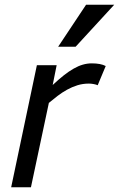

<svg xmlns="http://www.w3.org/2000/svg" viewBox="-20 -786 499 806"><path d="M390.1 -428.2Q383.8 -431.2 373.3 -433.1Q362.8 -435.1 353 -435.1Q327.6 -435.1 304.9 -428Q282.2 -420.9 261.5 -409.4Q240.7 -397.9 221.9 -383.5Q203.1 -369.1 185.1 -354L109.9 0H26.9L134.8 -512.2H217.8L201.2 -429.2Q226.1 -452.6 247.8 -469.7Q269.5 -486.8 289.3 -498Q309.1 -509.3 327.6 -514.6Q346.2 -520 365.2 -520Q402.8 -520 423.8 -508.8ZM297.4 -589.8H224.1L341.3 -766.1H459.5Z"/></svg>

Font: Clear Sans
Style: Italic
Weight: 400
Italic angle: -12°
Foundry: Intel Corporation
Version: Version 1.00